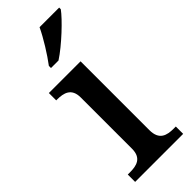

<svg xmlns="http://www.w3.org/2000/svg" viewBox="-251 -798 831 831"><g transform="rotate(-45 164.5 -383.0)"><path d="M112 -619V-606H158C214 -642 297 -721 322 -756V-766H202C181 -721 141 -657 112 -619ZM21 0H315V-45H302C261 -45 223 -54 223 -115V-536H29V-491H34C74 -491 113 -482 113 -425V-111C113 -53 74 -45 34 -45H21Z"/></g></svg>

Font: Noto Serif Yezidi Medium
Style: Regular
Weight: 500
Designer: Dalton Maag Ltd
Foundry: Dalton Maag Ltd
Version: Version 1.001